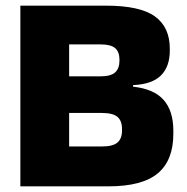

<svg xmlns="http://www.w3.org/2000/svg" viewBox="-20 -659 660 679"><path d="M363.5 0H182V-141H340.5Q379 -141 395.2 -154.8Q411.5 -168.5 411.5 -197.5V-203Q411.5 -232 395.2 -245.8Q379 -259.5 340.5 -259.5H178.5V-389H335Q372 -389 387.2 -403Q402.5 -417 402.5 -444.5V-448Q402.5 -475.5 387.2 -488.8Q372 -502 335 -502H178.5V-639H355Q475 -639 527.8 -601Q580.5 -563 580.5 -487V-480Q580.5 -423.5 549.2 -392.2Q518 -361 450.5 -358V-352.5Q524.5 -344.5 558.8 -305.5Q593 -266.5 593 -197V-185.5Q593 -92 538 -46Q483 0 363.5 0ZM224.5 0H52V-639H224.5Z"/></svg>

Font: Anek Kannada ExtraBold
Style: Regular
Weight: 800
Version: Version 1.003